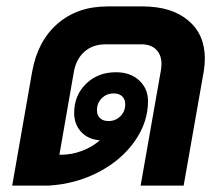

<svg xmlns="http://www.w3.org/2000/svg" viewBox="-20 -578 698 598"><path d="M618 -396Q618 -378 615 -358L552 0H418L481 -358Q483 -372 483 -378Q483 -407 466.5 -423.5Q450 -440 420 -440H309Q269 -440 243 -417Q217 -394 210 -354L165 -96H170Q203 -96 235 -108Q267 -120 291 -141Q254 -144 232.5 -167.5Q211 -191 211 -226Q211 -281 248 -317Q285 -353 341 -353Q386 -353 413.5 -327.5Q441 -302 441 -263Q441 -197 399.5 -138Q358 -79 287 -42Q216 -5 132 0H18L80 -354Q97 -450 159 -504Q221 -558 315 -558H424Q514 -558 566 -514.5Q618 -471 618 -396ZM282 -235Q282 -219 291.5 -210Q301 -201 318 -201Q340 -201 355 -216Q370 -231 370 -253Q370 -269 360.5 -278Q351 -287 334 -287Q312 -287 297 -272Q282 -257 282 -235Z"/></svg>

Font: Bai Jamjuree
Style: Bold Italic
Weight: 700
Italic angle: -10°
Designer: Katatrad Aksorn Co.,Ltd.
Foundry: Cadson Demak Co.,Ltd.
Version: Version 1.000; ttfautohint (v1.6)